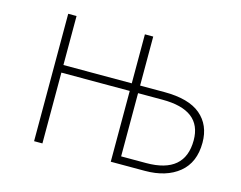

<svg xmlns="http://www.w3.org/2000/svg" viewBox="-78 -639 952 757"><g transform="rotate(15 398.0 -260.0)"><path d="M560 -320Q660 -320 708.5 -279Q757 -238 757 -166Q757 -85 705 -42.5Q653 0 566 0H427V-289H148V0H114V-520H148V-320H427V-520H461V-320ZM563 -31Q721 -31 721 -166Q721 -289 561 -289H461V-31Z"/></g></svg>

Font: Fira Sans UltraLight
Style: Regular
Weight: 200
Designer: Carrois Corporate & Edenspiekermann AG
Foundry: Carrois Corporate GbR & Edenspiekermann AG
Version: Version 4.106;PS 004.106;hotconv 1.0.70;makeotf.lib2.5.58329